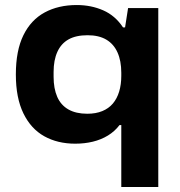

<svg xmlns="http://www.w3.org/2000/svg" viewBox="-20 -559 716 763"><path d="M462 184V-62H455Q436 -37 409 -20.5Q382 -4 349 4Q316 12 279 12Q209 12 156 -17.5Q103 -47 73 -108.5Q43 -170 43 -263Q43 -358 73 -419Q103 -480 157.5 -509.5Q212 -539 285 -539Q342 -539 390 -518Q438 -497 469 -450H477L489 -527H609V184ZM327 -107Q361 -107 386.5 -117.5Q412 -128 428.5 -147.5Q445 -167 453.5 -195Q462 -223 462 -258V-270Q462 -317 447 -350.5Q432 -384 402.5 -401.5Q373 -419 328 -419Q282 -419 252.5 -402.5Q223 -386 208 -353Q193 -320 193 -273V-254Q193 -207 207.5 -174Q222 -141 252 -124Q282 -107 327 -107Z"/></svg>

Font: Archivo SemiExpanded
Style: Bold
Weight: 700
Width: 6
Designer: Hector Gatti
Foundry: Omnibus-Type
Version: Version 2.001